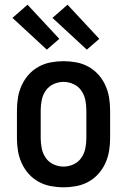

<svg xmlns="http://www.w3.org/2000/svg" viewBox="-20 -788 540 816"><path d="M250 8Q223 8 196 3Q169 -2 145 -15Q121 -28 102.5 -48.5Q84 -69 72.5 -94Q61 -119 56.5 -146Q52 -173 52 -200V-320Q52 -347 56.5 -374Q61 -401 72.5 -426Q84 -451 102.5 -471.5Q121 -492 145 -505Q169 -518 196 -523Q223 -528 250 -528Q277 -528 304 -523Q331 -518 355 -505Q379 -492 397.5 -471.5Q416 -451 427.5 -426Q439 -401 443.5 -374Q448 -347 448 -320V-200Q448 -173 443.5 -146Q439 -119 427.5 -94Q416 -69 397.5 -48.5Q379 -28 355 -15Q331 -2 304 3Q277 8 250 8ZM250 -80Q272 -80 292.5 -89.5Q313 -99 325.5 -117Q338 -135 342.5 -156.5Q347 -178 347 -200V-320Q347 -342 342.5 -363.5Q338 -385 325.5 -403Q313 -421 292.5 -430.5Q272 -440 250 -440Q228 -440 207.5 -430.5Q187 -421 174.5 -403Q162 -385 157.5 -363.5Q153 -342 153 -320V-200Q153 -178 157.5 -156.5Q162 -135 174.5 -117Q187 -99 207.5 -89.5Q228 -80 250 -80ZM349 -577 203 -712 267 -768 402 -623ZM179 -577 33 -712 97 -768 232 -623Z"/></svg>

Font: Iosevka SS18 Semibold
Style: Regular
Weight: 600
Monospace: yes
Designer: Belleve Invis
Foundry: Belleve Invis
Version: Version 25.1.1; ttfautohint (v1.8.4)